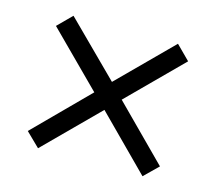

<svg xmlns="http://www.w3.org/2000/svg" viewBox="-72 -593 693 616"><g transform="rotate(15 274.5 -285.0)"><path d="M101 -65 55 -110 229 -285 55 -459 101 -505 275 -332 448 -505 494 -459 320 -285 494 -110 448 -65 275 -239Z"/></g></svg>

Font: Nunito Sans 10pt SemiCondensed Medium
Style: Regular
Weight: 500
Width: 4
Designer: Vernon Adams
Foundry: Vernon Adams
Version: Version 3.101;gftools[0.9.27]